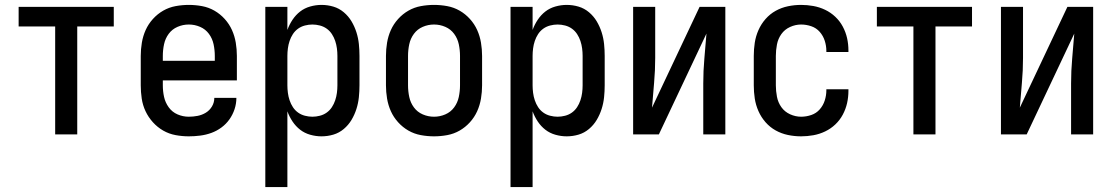

<svg xmlns="http://www.w3.org/2000/svg" viewBox="-20 -548 4540 783"><path d="M205 0V-440H56V-520H444V-440H295V0Z M750 8Q723 8 696 3Q669 -2 645.5 -15.5Q622 -29 603.5 -49.5Q585 -70 573.5 -94.5Q562 -119 558 -146Q554 -173 554 -200V-320Q554 -347 558.5 -374Q563 -401 574 -425.5Q585 -450 603.5 -470.5Q622 -491 645.5 -504.5Q669 -518 696 -523Q723 -528 750 -528Q777 -528 804 -523Q831 -518 854.5 -504.5Q878 -491 896.5 -470.5Q915 -450 926 -425.5Q937 -401 941.5 -374Q946 -347 946 -320V-220H644V-200Q644 -176 649 -153Q654 -130 668 -110.5Q682 -91 704 -81.5Q726 -72 750 -72Q768 -72 786 -75.5Q804 -79 819.5 -88.5Q835 -98 844.5 -114Q854 -130 854 -149H944Q944 -125 936.5 -102.5Q929 -80 915.5 -61Q902 -42 883 -28Q864 -14 842 -6Q820 2 796.5 5Q773 8 750 8ZM644 -300H856V-320Q856 -344 851 -367.5Q846 -391 832 -410Q818 -429 796 -438.5Q774 -448 750 -448Q726 -448 704 -438.5Q682 -429 668 -410Q654 -391 649 -367.5Q644 -344 644 -320Z M1062 215V-520H1152V-426Q1160 -448 1173 -467.5Q1186 -487 1204 -501Q1222 -515 1245 -521.5Q1268 -528 1291 -528Q1316 -528 1339.5 -521Q1363 -514 1382 -498Q1401 -482 1413.5 -461Q1426 -440 1433.5 -416.5Q1441 -393 1443.5 -368.5Q1446 -344 1446 -320V-200Q1446 -176 1443.5 -151.5Q1441 -127 1433.5 -103.5Q1426 -80 1413.5 -59Q1401 -38 1382 -22Q1363 -6 1339.5 1Q1316 8 1291 8Q1268 8 1245 1.5Q1222 -5 1204 -19Q1186 -33 1173 -52.5Q1160 -72 1152 -94V215ZM1254 -72Q1269 -72 1284.5 -76Q1300 -80 1312.5 -89Q1325 -98 1333.5 -111Q1342 -124 1347 -139Q1352 -154 1354 -169.5Q1356 -185 1356 -200V-320Q1356 -335 1354 -350.5Q1352 -366 1347 -381Q1342 -396 1333.5 -409Q1325 -422 1312.5 -431Q1300 -440 1284.5 -444Q1269 -448 1254 -448Q1239 -448 1223.5 -444Q1208 -440 1195.5 -431Q1183 -422 1174.5 -409Q1166 -396 1161 -381Q1156 -366 1154 -350.5Q1152 -335 1152 -320V-200Q1152 -185 1154 -169.5Q1156 -154 1161 -139Q1166 -124 1174.5 -111Q1183 -98 1195.5 -89Q1208 -80 1223.5 -76Q1239 -72 1254 -72Z M1750 8Q1723 8 1696 3Q1669 -2 1645.5 -15.5Q1622 -29 1603.5 -49.5Q1585 -70 1574 -94.5Q1563 -119 1558.5 -146Q1554 -173 1554 -200V-320Q1554 -347 1558.5 -374Q1563 -401 1574 -425.5Q1585 -450 1603.5 -470.5Q1622 -491 1645.5 -504.5Q1669 -518 1696 -523Q1723 -528 1750 -528Q1777 -528 1804 -523Q1831 -518 1854.5 -504.5Q1878 -491 1896.5 -470.5Q1915 -450 1926 -425.5Q1937 -401 1941.5 -374Q1946 -347 1946 -320V-200Q1946 -173 1941.5 -146Q1937 -119 1926 -94.5Q1915 -70 1896.5 -49.5Q1878 -29 1854.5 -15.5Q1831 -2 1804 3Q1777 8 1750 8ZM1750 -72Q1774 -72 1796 -81.5Q1818 -91 1832 -110Q1846 -129 1851 -152.5Q1856 -176 1856 -200V-320Q1856 -344 1851 -367.5Q1846 -391 1832 -410Q1818 -429 1796 -438.5Q1774 -448 1750 -448Q1726 -448 1704 -438.5Q1682 -429 1668 -410Q1654 -391 1649 -367.5Q1644 -344 1644 -320V-200Q1644 -176 1649 -152.5Q1654 -129 1668 -110Q1682 -91 1704 -81.5Q1726 -72 1750 -72Z M2062 215V-520H2152V-426Q2160 -448 2173 -467.5Q2186 -487 2204 -501Q2222 -515 2245 -521.5Q2268 -528 2291 -528Q2316 -528 2339.5 -521Q2363 -514 2382 -498Q2401 -482 2413.5 -461Q2426 -440 2433.5 -416.5Q2441 -393 2443.5 -368.5Q2446 -344 2446 -320V-200Q2446 -176 2443.5 -151.5Q2441 -127 2433.5 -103.5Q2426 -80 2413.5 -59Q2401 -38 2382 -22Q2363 -6 2339.5 1Q2316 8 2291 8Q2268 8 2245 1.5Q2222 -5 2204 -19Q2186 -33 2173 -52.5Q2160 -72 2152 -94V215ZM2254 -72Q2269 -72 2284.5 -76Q2300 -80 2312.5 -89Q2325 -98 2333.5 -111Q2342 -124 2347 -139Q2352 -154 2354 -169.5Q2356 -185 2356 -200V-320Q2356 -335 2354 -350.5Q2352 -366 2347 -381Q2342 -396 2333.5 -409Q2325 -422 2312.5 -431Q2300 -440 2284.5 -444Q2269 -448 2254 -448Q2239 -448 2223.5 -444Q2208 -440 2195.5 -431Q2183 -422 2174.5 -409Q2166 -396 2161 -381Q2156 -366 2154 -350.5Q2152 -335 2152 -320V-200Q2152 -185 2154 -169.5Q2156 -154 2161 -139Q2166 -124 2174.5 -111Q2183 -98 2195.5 -89Q2208 -80 2223.5 -76Q2239 -72 2254 -72Z M2562 0V-520H2652V-312Q2652 -261 2647.5 -210.5Q2643 -160 2639 -109L2833 -520H2938V0H2848V-208Q2848 -259 2852.5 -309.5Q2857 -360 2861 -411L2667 0Z M3247 8Q3220 8 3193.5 2.5Q3167 -3 3143.5 -16Q3120 -29 3102 -49.5Q3084 -70 3073 -95Q3062 -120 3058 -146.5Q3054 -173 3054 -200V-320Q3054 -347 3058 -373.5Q3062 -400 3073 -425Q3084 -450 3102 -470.5Q3120 -491 3143.5 -504Q3167 -517 3193.5 -522.5Q3220 -528 3247 -528Q3272 -528 3297 -523.5Q3322 -519 3345 -508Q3368 -497 3386.5 -479.5Q3405 -462 3417 -439.5Q3429 -417 3434.5 -392.5Q3440 -368 3440 -342V-336H3350V-340Q3350 -361 3343.5 -381.5Q3337 -402 3323 -418Q3309 -434 3288.5 -441Q3268 -448 3247 -448Q3224 -448 3202 -438Q3180 -428 3166.5 -409Q3153 -390 3148.5 -366.5Q3144 -343 3144 -320V-200Q3144 -177 3148.5 -153.5Q3153 -130 3166.5 -111Q3180 -92 3202 -82Q3224 -72 3247 -72Q3268 -72 3288.5 -79Q3309 -86 3323 -102Q3337 -118 3343.5 -138.5Q3350 -159 3350 -180V-184H3440V-178Q3440 -152 3434.5 -127.5Q3429 -103 3417 -80.5Q3405 -58 3386.5 -40.5Q3368 -23 3345 -12Q3322 -1 3297 3.5Q3272 8 3247 8Z M3705 0V-440H3556V-520H3944V-440H3795V0Z M4062 0V-520H4152V-312Q4152 -261 4147.5 -210.5Q4143 -160 4139 -109L4333 -520H4438V0H4348V-208Q4348 -259 4352.5 -309.5Q4357 -360 4361 -411L4167 0Z"/></svg>

Font: Iosevka Fixed Medium
Style: Regular
Weight: 500
Monospace: yes
Designer: Belleve Invis
Foundry: Belleve Invis
Version: Version 32.3.0